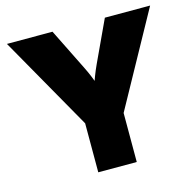

<svg xmlns="http://www.w3.org/2000/svg" viewBox="-106 -837 962 946"><g transform="rotate(-15 375.0 -364.0)"><path d="M280.8 0V-250L9.8 -727.5H242.2L346.7 -516.6Q360.4 -489.3 371.8 -461.2Q383.3 -433.1 395 -400.9H366.2Q377 -433.1 387.7 -461.2Q398.4 -489.3 411.1 -516.6L509.3 -727.5H740.2L477.1 -250V0Z"/></g></svg>

Font: Inter 24pt Black
Style: Regular
Weight: 900
Designer: Rasmus Andersson
Foundry: rsms
Version: Version 4.001;git-66647c0bb